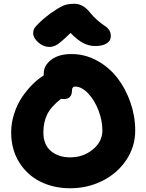

<svg xmlns="http://www.w3.org/2000/svg" viewBox="-20 -985 786 1031"><path d="M245.1 -732.9Q213.4 -732.9 185.8 -757.1Q158.2 -781.2 158.2 -807.1Q158.2 -819.3 162.6 -829.1Q167 -838.9 187.3 -859.4Q207.5 -879.9 248 -911.1Q293.9 -943.4 318.6 -954.1Q343.3 -964.8 378.9 -964.8Q426.8 -964.8 463.9 -917Q482.9 -893.1 505.6 -874Q528.3 -855 542.2 -846.4Q556.2 -837.9 565.7 -824Q575.2 -810.1 575.2 -791Q575.2 -766.1 553 -752Q530.8 -737.8 490.2 -737.8Q458.5 -737.8 427.2 -753.7Q396 -769.5 358.9 -808.1Q307.1 -757.8 286.6 -745.4Q266.1 -732.9 245.1 -732.9ZM356.9 25.9Q267.6 25.9 196 -10Q124.5 -45.9 82.3 -114.7Q40 -183.6 40 -273.9Q40 -325.7 56.4 -375.7Q72.8 -425.8 99.1 -464.4Q125.5 -502.9 155 -532.2Q184.6 -561.5 214.8 -580.1V-589.8Q214.8 -633.3 255.1 -664.1Q295.4 -694.8 363.8 -694.8Q436.5 -694.8 501.2 -659.4Q565.9 -624 610.4 -566.4Q654.8 -508.8 680.4 -434.8Q706.1 -360.8 706.1 -284.2Q706.1 -197.8 658.4 -126.2Q610.8 -54.7 530.8 -14.4Q450.7 25.9 356.9 25.9ZM212.9 -273.9Q212.9 -208.5 252.9 -174.3Q293 -140.1 356.9 -140.1Q427.2 -140.1 478.5 -182.4Q529.8 -224.6 529.8 -284.2Q529.8 -338.4 508.3 -393.6Q486.8 -448.7 452.4 -484.4Q418 -520 383.8 -520Q366.2 -520 366.2 -496.1Q366.2 -475.6 355 -464.4Q343.8 -453.1 324.2 -453.1Q313 -453.1 307.1 -454.1Q253.4 -411.6 233.2 -370.1Q212.9 -328.6 212.9 -273.9Z"/></svg>

Font: Shantell Sans Bouncy
Style: Regular
Weight: 800
Designer: Stephen Nixon, Anya Danilova, Shantell Martin
Foundry: Arrow Type
Version: Version 1.006;[9816181b4]